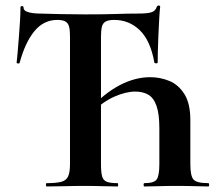

<svg xmlns="http://www.w3.org/2000/svg" viewBox="-20 -674 785 694"><path d="M149 0Q146 0 146 -6Q146 -12 149 -12Q184 -12 202 -17Q220 -22 226.5 -37Q233 -52 233 -81V-544Q233 -566 229.5 -578.5Q226 -591 216 -596.5Q206 -602 187 -602Q138 -602 104.5 -561.5Q71 -521 51 -447Q50 -444 45 -444.5Q40 -445 40 -448Q42 -462 44 -487.5Q46 -513 48.5 -543Q51 -573 52.5 -601Q54 -629 54 -647Q54 -652 59.5 -652Q65 -652 65 -647Q65 -637 75.5 -632.5Q86 -628 99.5 -626.5Q113 -625 122 -625Q157 -624 199.5 -623Q242 -622 288 -622Q358 -622 400 -623.5Q442 -625 481 -625Q512 -625 527 -629.5Q542 -634 547 -650Q549 -654 554 -654Q559 -654 559 -650Q557 -634 555.5 -605.5Q554 -577 552.5 -545.5Q551 -514 550.5 -487.5Q550 -461 550 -448Q550 -445 544.5 -445Q539 -445 538 -448Q524 -527 485.5 -564.5Q447 -602 393 -602Q373 -602 362.5 -596.5Q352 -591 348.5 -578Q345 -565 345 -542V-81Q345 -52 349 -37Q353 -22 366 -17Q379 -12 405 -12Q407 -12 407 -6Q407 0 405 0Q381 0 352 -1Q323 -2 288 -2Q248 -2 213 -1Q178 0 149 0ZM502 0Q499 0 499 -6Q499 -12 502 -12Q536 -12 546 -25Q556 -38 556 -81V-209Q556 -263 545.5 -292Q535 -321 515.5 -332Q496 -343 469 -343Q435 -343 393 -324.5Q351 -306 310 -265L298 -274Q357 -337 412.5 -366Q468 -395 523 -395Q559 -395 592 -381.5Q625 -368 646.5 -334Q668 -300 668 -240V-81Q668 -38 679.5 -25Q691 -12 733 -12Q736 -12 736 -6Q736 0 733 0Q716 0 687 -1Q658 -2 618 -2Q582 -2 552 -1Q522 0 502 0Z"/></svg>

Font: Cormorant Light
Style: Regular
Weight: 300
Designer: Christian Thalmann (Catharsis Fonts)
Foundry: Catharsis Fonts
Version: Version 4.000